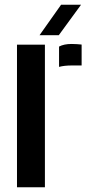

<svg xmlns="http://www.w3.org/2000/svg" viewBox="-20 -788 382 808"><path d="M228.5 -506.5V-592Q249 -603 281.5 -603Q293 -603 304 -602.2Q315 -601.5 323.5 -600.5V-512.5H283Q250.5 -512.5 228.5 -506.5ZM51.5 0V-600H169V0ZM146.5 -640 237 -768H321L227.5 -640Z"/></svg>

Font: Big Shoulders Stencil Text
Style: Bold
Weight: 700
Designer: Patric King
Foundry: XO Type Co
Version: Version 1.000